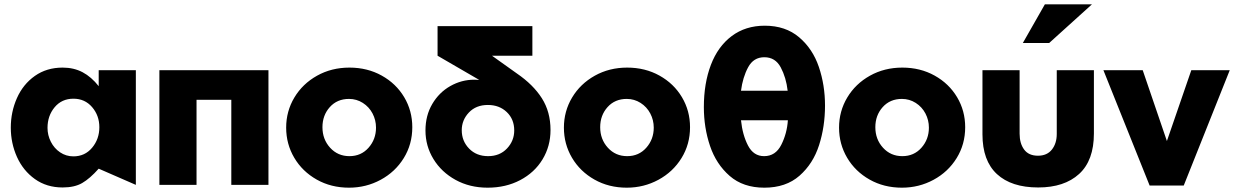

<svg xmlns="http://www.w3.org/2000/svg" viewBox="-20 -856 5714 889"><path d="M320 -399Q373 -399 406.5 -360Q440 -321 440 -267Q440 -212 406.5 -172Q373 -132 320 -132Q286 -132 258.5 -150.5Q231 -169 215.5 -199.5Q200 -230 200 -264Q200 -320 233 -359.5Q266 -399 320 -399ZM609 -531H437V-457Q403 -500 362.5 -521.5Q322 -543 270 -543Q196 -543 141.5 -504.5Q87 -466 58.5 -402Q30 -338 30 -265Q30 -193 58.5 -129.5Q87 -66 141.5 -27Q196 12 270 12Q325 12 360.5 -8.5Q396 -29 437 -75L609 0Z M718 -531V0H890V-394H1051V0H1223V-531Z M1889 -267Q1889 -343 1851.5 -406Q1814 -469 1747.5 -506Q1681 -543 1598 -543Q1515 -543 1448 -505.5Q1381 -468 1343 -404.5Q1305 -341 1305 -265Q1305 -189 1342.5 -125.5Q1380 -62 1446.5 -24.5Q1513 13 1596 13Q1675 13 1742.5 -23.5Q1810 -60 1849.5 -124Q1889 -188 1889 -267ZM1721 -265Q1721 -211 1686.5 -172Q1652 -133 1598 -133Q1544 -133 1508.5 -172Q1473 -211 1473 -267Q1473 -322 1507 -360Q1541 -398 1596 -398Q1631 -398 1660 -379.5Q1689 -361 1705 -330.5Q1721 -300 1721 -265Z M2361 -252Q2361 -204 2327.5 -168.5Q2294 -133 2240 -133Q2186 -133 2152 -168Q2118 -203 2118 -253Q2118 -300 2151 -335Q2184 -370 2239 -370Q2292 -370 2326.5 -337Q2361 -304 2361 -252ZM2445 -598V-735H2006V-598L2199 -486Q2191 -487 2176 -487Q2117 -487 2065 -457.5Q2013 -428 1981.5 -374.5Q1950 -321 1950 -252Q1950 -180 1987 -119.5Q2024 -59 2089.5 -23Q2155 13 2238 13Q2322 13 2388.5 -22Q2455 -57 2492 -118Q2529 -179 2529 -254Q2529 -338 2489 -401Q2449 -464 2373 -516L2258 -598Z M3175 -267Q3175 -343 3137.5 -406Q3100 -469 3033.5 -506Q2967 -543 2884 -543Q2801 -543 2734 -505.5Q2667 -468 2629 -404.5Q2591 -341 2591 -265Q2591 -189 2628.5 -125.5Q2666 -62 2732.5 -24.5Q2799 13 2882 13Q2961 13 3028.5 -23.5Q3096 -60 3135.5 -124Q3175 -188 3175 -267ZM3007 -265Q3007 -211 2972.5 -172Q2938 -133 2884 -133Q2830 -133 2794.5 -172Q2759 -211 2759 -267Q2759 -322 2793 -360Q2827 -398 2882 -398Q2917 -398 2946 -379.5Q2975 -361 2991 -330.5Q3007 -300 3007 -265Z M3521 -737Q3432 -737 3368 -689Q3304 -641 3271.5 -555.5Q3239 -470 3239 -360Q3239 -265 3267.5 -180.5Q3296 -96 3358.5 -41.5Q3421 13 3519 13Q3619 13 3682 -42.5Q3745 -98 3772.5 -184Q3800 -270 3800 -367Q3800 -462 3771.5 -546Q3743 -630 3680 -683.5Q3617 -737 3521 -737ZM3519 -591Q3570 -591 3595 -544Q3620 -497 3627 -436H3411Q3419 -498 3444 -544.5Q3469 -591 3519 -591ZM3518 -133Q3469 -133 3443.5 -182Q3418 -231 3411 -299H3628Q3624 -238 3597.5 -185.5Q3571 -133 3518 -133Z M4449 -267Q4449 -343 4411.5 -406Q4374 -469 4307.5 -506Q4241 -543 4158 -543Q4075 -543 4008 -505.5Q3941 -468 3903 -404.5Q3865 -341 3865 -265Q3865 -189 3902.5 -125.5Q3940 -62 4006.5 -24.5Q4073 13 4156 13Q4235 13 4302.5 -23.5Q4370 -60 4409.5 -124Q4449 -188 4449 -267ZM4281 -265Q4281 -211 4246.5 -172Q4212 -133 4158 -133Q4104 -133 4068.5 -172Q4033 -211 4033 -267Q4033 -322 4067 -360Q4101 -398 4156 -398Q4191 -398 4220 -379.5Q4249 -361 4265 -330.5Q4281 -300 4281 -265Z M4873 -531V-236Q4873 -192 4850.5 -163.5Q4828 -135 4786 -135Q4743 -135 4722 -163.5Q4701 -192 4701 -237V-531H4529V-234Q4529 -112 4596 -50Q4663 12 4787 12Q4908 12 4976.5 -50.5Q5045 -113 5045 -238V-531ZM4716 -657H4838L5036 -836H4818Z M5674 -531H5496L5383 -203L5271 -531H5089L5303 3H5461Z"/></svg>

Font: Geom ExtraBold
Style: Bold
Weight: 800
Version: Version 1.102